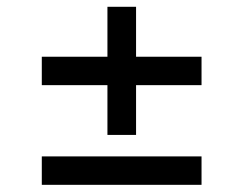

<svg xmlns="http://www.w3.org/2000/svg" viewBox="-20 -567 702 554"><path d="M100.6 -33.7V-115.7H561.5V-33.7ZM100.6 -321.3V-403.3H561.5V-321.3ZM290 -177.7V-547.4H372.6V-177.7Z"/></svg>

Font: Adwaita Sans
Style: Regular
Weight: 400
Designer: Rasmus Andersson
Foundry: rsms
Version: Version 4.001;git-9221beed3